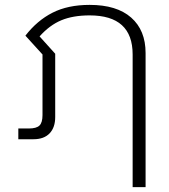

<svg xmlns="http://www.w3.org/2000/svg" viewBox="-20 -570 691 786"><path d="M523 -347Q523 -507 347 -507Q279 -507 231 -487Q183 -467 142 -421L206 -350V-91Q206 -48 183 -24Q160 0 117 0H55V-44H98Q129 -44 141.5 -56Q154 -68 154 -99V-347L84 -424Q132 -486 195 -518Q258 -550 347 -550Q458 -550 517 -498Q576 -446 576 -353V196H523Z"/></svg>

Font: Prompt ExtraLight
Style: Regular
Weight: 275
Designer: Katatrad Team
Foundry: CadsonDemak
Version: Version 1.000